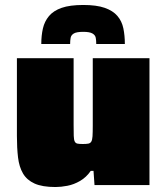

<svg xmlns="http://www.w3.org/2000/svg" viewBox="-20 -744 668 772"><path d="M203 8Q150 8 119 -6Q88 -20 72.5 -46.5Q57 -73 52.5 -111Q48 -149 48 -197V-510H276V-242Q276 -214 276.5 -198Q277 -182 280.5 -175Q284 -168 291.5 -166.5Q299 -165 313 -165Q327 -165 335 -166.5Q343 -168 347 -174.5Q351 -181 352 -196Q353 -211 353 -238V-510H581V0H360L356 -57H345Q327 -31 302 -16.5Q277 -2 251 3Q225 8 203 8ZM315 -724Q368 -724 401 -712.5Q434 -701 452 -680Q470 -659 476 -630Q482 -601 482 -567H367Q367 -581 365 -592Q363 -603 351.5 -609.5Q340 -616 315 -616Q288 -616 277 -609.5Q266 -603 264 -592Q262 -581 262 -567H146Q146 -601 152.5 -629.5Q159 -658 177 -679.5Q195 -701 228 -712.5Q261 -724 315 -724Z"/></svg>

Font: Saira SemiExpanded Black
Style: Regular
Weight: 900
Width: 6
Designer: Hector Gatti with collaboration of the Omnibus-Type team
Foundry: Omnibus-Type
Version: Version 1.101